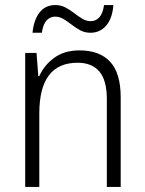

<svg xmlns="http://www.w3.org/2000/svg" viewBox="-20 -742 576 762"><path d="M296 -542Q375 -542 417 -497Q459 -452 459 -356V0H404V-349Q404 -423 374.5 -458Q345 -493 288 -493Q136 -493 136 -292V0H80V-532H125L132 -440H136Q155 -483 195 -512.5Q235 -542 296 -542ZM109 -612Q114 -663 137 -692.5Q160 -722 200 -722Q222 -722 240.5 -712Q259 -702 275 -689.5Q291 -677 307 -667.5Q323 -658 340 -658Q360 -658 374 -673Q388 -688 393 -722H430Q426 -669 401.5 -640.5Q377 -612 339 -612Q317 -612 299 -621.5Q281 -631 264.5 -644Q248 -657 232 -666.5Q216 -676 199 -676Q179 -676 165 -661Q151 -646 146 -612Z"/></svg>

Font: Noto Sans Lao UI SemCond Light
Style: Regular
Weight: 300
Width: 4
Designer: Monotype Design Team
Foundry: Monotype Imaging Inc.
Version: Version 2.000; ttfautohint (v1.8.4.7-5d5b)